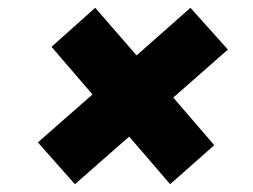

<svg xmlns="http://www.w3.org/2000/svg" viewBox="-20 -596 649 492"><path d="M424 -346 529 -224 416 -124 311 -246 172 -124 77 -231 217 -354 112 -476 224 -576 330 -454 468 -576 564 -469Z"/></svg>

Font: Montserrat Alternates ExtraBold
Style: Italic
Weight: 800
Italic angle: -11.3°
Designer: Julieta Ulanovsky
Foundry: Julieta Ulanovsky
Version: Version 7.200